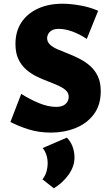

<svg xmlns="http://www.w3.org/2000/svg" viewBox="-20 -695 594 1031"><path d="M349 -175Q349 -196 333.5 -210Q318 -224 292.5 -235.5Q267 -247 236.5 -258.5Q206 -270 175.5 -285Q145 -300 119.5 -322.5Q94 -345 78.5 -378Q63 -411 63 -459Q63 -526 94.5 -574Q126 -622 183 -648.5Q240 -675 316 -675Q359 -675 412 -665.5Q465 -656 507 -637L446 -486Q407 -512 368 -526Q329 -540 296 -540Q273 -540 259.5 -532.5Q246 -525 239.5 -513.5Q233 -502 233 -490Q233 -470 248.5 -455.5Q264 -441 289.5 -430Q315 -419 346 -407Q377 -395 408 -379Q439 -363 464.5 -340.5Q490 -318 505.5 -285Q521 -252 521 -205Q521 -131 484 -81.5Q447 -32 386 -7.5Q325 17 254 17Q188 17 133 -0.5Q78 -18 36 -40L94 -191Q141 -161 190 -141Q239 -121 282 -121Q315 -121 332 -136.5Q349 -152 349 -175ZM269 316 208 268Q224 248 230 225Q236 202 236 183Q236 156 228 134Q220 112 209 100L339 44Q359 64 369.5 92Q380 120 380 151Q380 199 348 243.5Q316 288 269 316Z"/></svg>

Font: Ysabeau SC Black
Style: Regular
Weight: 900
Designer: Christian Thalmann (Catharsis Fonts)
Version: Version 2.001;gftools[0.9.30]; featfreeze: smcp